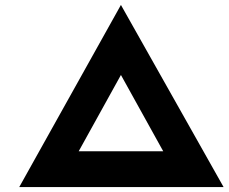

<svg xmlns="http://www.w3.org/2000/svg" viewBox="-20 -758 926 778"><path d="M58 0 470 -738 886 0ZM254 -64 175 -145H775L688 -61L428 -530H512Z"/></svg>

Font: Lexend Tera
Style: Bold
Weight: 700
Designer: Bonnie Shaver-Troup, Thomas Jockin
Foundry: Lexend
Version: Version 1.007